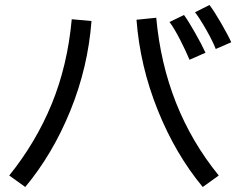

<svg xmlns="http://www.w3.org/2000/svg" viewBox="-20 -786 945 768"><path d="M267 -709 346 -702Q332 -517 261.5 -343.5Q191 -170 81 -38L17 -84Q124 -217 187 -370.5Q250 -524 267 -709ZM526 -707 605 -715Q638 -351 855 -84L791 -38Q682 -169 611 -345.5Q540 -522 526 -707ZM760 -737 818 -766Q837 -741 865 -692.5Q893 -644 905 -617L843 -590Q831 -621 805.5 -666Q780 -711 760 -737ZM658 -698 716 -726Q733 -703 760.5 -654.5Q788 -606 802 -575L738 -547Q725 -579 701 -626Q677 -673 658 -698Z"/></svg>

Font: Kakao Big Sans
Style: Regular
Weight: 400
Designer: Park Young-rak; Lee Sang-min; Kim Jung-jin; Min Bon; Park Min-gyu;
Foundry: Kakao Corporation
Version: Version 2.003